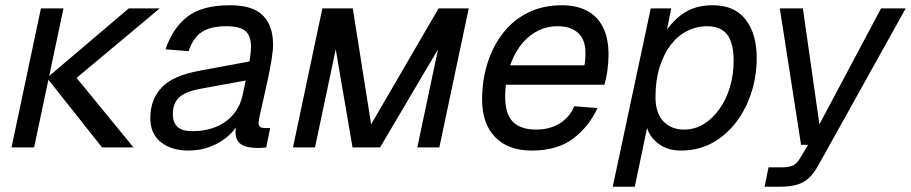

<svg xmlns="http://www.w3.org/2000/svg" viewBox="-20 -562 3473 732"><path d="M369 0 159 -265H272L489 0ZM24 0 136 -530H222L110 0ZM159 -265 471 -530H589L272 -265Z M938 -259 747 -224Q689 -214 664 -191.5Q639 -169 639 -126Q639 -95 656.5 -78.5Q674 -62 713 -62Q765 -62 805 -79Q845 -96 870.5 -127Q896 -158 905 -200Q908 -215 913.5 -239.5Q919 -264 924.5 -291.5Q930 -319 933.5 -343.5Q937 -368 937 -384Q937 -424 916.5 -443Q896 -462 843 -462Q783 -462 749.5 -440Q716 -418 699 -367L611 -374Q638 -454 694 -498Q750 -542 857 -542Q944 -542 982.5 -503Q1021 -464 1021 -392Q1021 -370 1015.5 -336Q1010 -302 1002 -263.5Q994 -225 985.5 -189Q977 -153 971.5 -127Q966 -101 966 -93Q966 -83 971.5 -78.5Q977 -74 989 -74H1010L995 0Q990 1 980.5 1.5Q971 2 961 2Q920 2 899 -12Q878 -26 878 -58Q878 -69 880.5 -82Q883 -95 887 -110L897 -108Q883 -74 854 -47Q825 -20 785 -4Q745 12 699 12Q634 12 593.5 -20Q553 -52 553 -112Q553 -181 595 -227Q637 -273 739 -292L954 -332Z M1097 0 1209 -530H1325L1395 -88L1652 -530H1767L1655 0H1571L1650 -374L1429 0H1324L1260 -374L1181 0Z M2007 12Q1917 12 1867.5 -39.5Q1818 -91 1818 -182Q1818 -257 1839 -322.5Q1860 -388 1899 -437.5Q1938 -487 1994.5 -514.5Q2051 -542 2121 -542Q2178 -542 2218 -521Q2258 -500 2279 -458Q2300 -416 2300 -354Q2300 -326 2296 -295.5Q2292 -265 2284 -239H1893L1909 -313H2208Q2210 -322 2211 -333Q2212 -344 2212 -361Q2212 -411 2184 -436.5Q2156 -462 2106 -462Q2062 -462 2025 -441.5Q1988 -421 1961.5 -384.5Q1935 -348 1920.5 -299Q1906 -250 1906 -194Q1906 -127 1935.5 -97.5Q1965 -68 2024 -68Q2076 -68 2114 -91.5Q2152 -115 2169 -157L2258 -150Q2225 -79 2165 -33.5Q2105 12 2007 12Z M2316 150 2461 -530H2539L2515 -410L2503 -418Q2534 -474 2581 -508Q2628 -542 2697 -542Q2781 -542 2823 -487Q2865 -432 2865 -342Q2865 -271 2844 -207Q2823 -143 2784.5 -93.5Q2746 -44 2693.5 -16Q2641 12 2577 12Q2526 12 2492 -13Q2458 -38 2447 -74L2400 150ZM2588 -68Q2629 -68 2663 -89Q2697 -110 2723 -146.5Q2749 -183 2763 -230.5Q2777 -278 2777 -330Q2777 -398 2752.5 -430Q2728 -462 2675 -462Q2635 -462 2599 -443.5Q2563 -425 2536.5 -390Q2510 -355 2494.5 -305Q2479 -255 2479 -192Q2479 -131 2509 -99.5Q2539 -68 2588 -68Z M2895 150 2910 76H2961Q2988 76 3003 69Q3018 62 3031 40L3061 -10H3034L2953 -530H3041L3104 -88L3339 -530H3433L3100 68Q3083 99 3063.5 117Q3044 135 3017 142.5Q2990 150 2950 150Z"/></svg>

Font: Geist
Style: Italic
Weight: 400
Italic angle: -12°
Designer: Basement.studio, Andrés Briganti, Mateo Zaragoza
Foundry: Basement.studio, Vercel, Andrés Briganti, Guido Ferreyra, Mateo Zaragoza
Version: Version 1.500